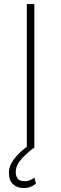

<svg xmlns="http://www.w3.org/2000/svg" viewBox="-20 -731 303 947"><path d="M149.9 145 157.2 174.8Q148.4 182.6 133.5 189.5Q118.7 196.3 96.2 196.3Q64 196.3 43.9 177.5Q23.9 158.7 23.9 120.1Q23.9 86.4 49.8 53.2Q75.7 20 112.3 -7.3V-710.9H149.4V0H144Q121.6 17.6 102.1 36.1Q82.5 54.7 70.1 74.7Q57.6 94.7 57.6 118.2Q57.6 135.7 66.7 149.2Q75.7 162.6 99.6 162.6Q117.7 162.6 129.6 157Q141.6 151.4 149.9 145Z"/></svg>

Font: Robert Sans ExtraLight
Style: Regular
Weight: 250
Designer: Christian Robertson (extended by Adam Twardoch)
Foundry: Google
Version: Version 12.135;April 2, 2019;FontCreator 11.5.0.2425 64-bit;